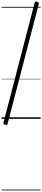

<svg xmlns="http://www.w3.org/2000/svg" viewBox="-20 -1502 534 2427"><path d="M45 75Q31 71 26 65Q21 59 24 49L418 -1468Q421 -1478 428.5 -1481Q436 -1484 450 -1480Q462 -1476 467.5 -1470Q473 -1464 471 -1454L76 63Q74 73 66.5 76Q59 79 45 75ZM0 895H494V905H0ZM0 -20H494V0H0ZM0 -505H494V-500H0ZM0 -1415H494V-1405H0Z"/></svg>

Font: Playwrite BE WAL Guides
Style: Regular
Weight: 400
Designer: Veronika Burian, José Scaglione
Foundry: TypeTogether
Version: Version 1.003